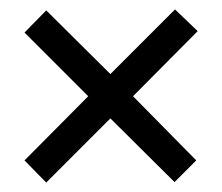

<svg xmlns="http://www.w3.org/2000/svg" viewBox="-20 -557 470 407"><path d="M351 -537 399 -491 262 -353 396 -217 350 -171 214 -306 78 -170 32 -217 167 -353 32 -488 78 -535 214 -400Z"/></svg>

Font: Noto Sans ExtraCondensed
Style: Regular
Weight: 400
Width: 2
Designer: Monotype Design Team
Foundry: Monotype Imaging Inc.
Version: Version 2.013; ttfautohint (v1.8.4.7-5d5b)